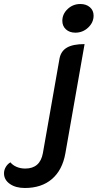

<svg xmlns="http://www.w3.org/2000/svg" viewBox="-58 -729 487 958"><path d="M253 -625Q253 -659 279.5 -684Q306 -709 343 -709Q372 -709 390.5 -693Q409 -677 409 -651Q409 -617 382 -591.5Q355 -566 318 -566Q289 -566 271 -582.5Q253 -599 253 -625ZM-38 136Q-38 119 -29 104Q-20 89 -6 81Q5 95 24.5 103.5Q44 112 68 112Q142 112 156 35L239 -437Q246 -474 276 -491.5Q306 -509 364 -509L268 37Q253 120 201 164.5Q149 209 66 209Q20 209 -9 188.5Q-38 168 -38 136Z"/></svg>

Font: K2D SemiBold
Style: Italic
Weight: 600
Italic angle: -10°
Designer: Katatrad Aksorn Co.,Ltd.
Foundry: Cadson Demak Co.,Ltd.
Version: Version 1.000; ttfautohint (v1.6)